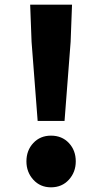

<svg xmlns="http://www.w3.org/2000/svg" viewBox="-20 -787 437 821"><path d="M141 -270 115 -608 109 -767H288L282 -608L256 -270ZM198 14Q152 14 122.5 -18.5Q93 -51 93 -97Q93 -144 122.5 -175.5Q152 -207 198 -207Q245 -207 274.5 -175.5Q304 -144 304 -97Q304 -51 274.5 -18.5Q245 14 198 14Z"/></svg>

Font: Noto Sans TC Thin Black
Style: Regular
Weight: 900
Version: Version 2.004-H2;hotconv 1.0.118;makeotfexe 2.5.65603